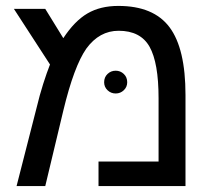

<svg xmlns="http://www.w3.org/2000/svg" viewBox="-20 -629 727 649"><path d="M380 -609Q499 -609 553 -537Q607 -465 607 -308V0H313V-83H516V-297Q516 -417 485.5 -471Q455 -525 381 -525Q316 -525 272 -465Q251 -435 231.5 -382.5Q212 -330 194 -255L133 0H36L103 -262Q114 -308 126 -345.5Q138 -383 149 -411L27 -599H133L194 -500Q232 -558 275.5 -583.5Q319 -609 380 -609ZM332 -351Q332 -368 343.5 -379Q355 -390 371 -390Q387 -390 398.5 -379Q410 -368 410 -351Q410 -335 398.5 -324Q387 -313 371 -313Q355 -313 343.5 -324Q332 -335 332 -351Z"/></svg>

Font: Noto Sans Hebrew Droid
Style: Regular
Weight: 400
Designer: Monotype Design Team
Foundry: Monotype Imaging Inc.
Version: Version 1.100